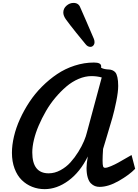

<svg xmlns="http://www.w3.org/2000/svg" viewBox="-20 -1276 954 1327"><path d="M889.2 -204.6 914.1 -109.4Q874.5 -67.9 801.8 -26.1Q729 15.6 668 15.6Q650.9 15.6 636.2 10Q621.6 4.4 607.9 -9Q594.2 -22.5 586.2 -49.6Q578.1 -76.7 578.1 -115.2Q578.1 -144.5 586.9 -194.8Q533.7 -86.9 453.6 -27.8Q373.5 31.2 288.6 31.2Q242.7 31.2 202.1 15.1Q161.6 -1 130.4 -31.5Q99.1 -62 80.8 -110.6Q62.5 -159.2 62.5 -219.7Q62.5 -273.4 76.7 -333.5Q90.8 -393.6 118.2 -453.6Q145.5 -513.7 183.1 -570.8Q220.7 -627.9 270 -677.2Q319.3 -726.6 374.8 -763.9Q430.2 -801.3 496.1 -822.5Q562 -843.8 629.4 -843.8Q679.2 -843.8 679.2 -817.9Q679.2 -815.9 679 -813.5Q678.7 -811 678.7 -810.5V-808.1Q689.9 -801.3 705.3 -798.6Q720.7 -795.9 732.7 -795.7Q744.6 -795.4 757.1 -790.3Q769.5 -785.2 777.8 -775.1Q786.1 -765.1 791.5 -741.7Q796.9 -718.3 796.9 -682.1Q796.9 -641.1 783.7 -575.7Q770.5 -510.3 756.6 -461.7Q742.7 -413.1 720 -338.4Q697.3 -263.7 692.4 -246.6Q689 -196.3 689 -168Q689 -136.7 692.4 -126.5Q695.8 -116.2 706.5 -116.2Q720.2 -116.2 747.3 -127.7Q774.4 -139.2 797.1 -151.9Q819.8 -164.6 850.8 -182.6Q881.8 -200.7 889.2 -204.6ZM581.5 -363.8 683.1 -740.7Q649.4 -750 612.3 -750Q568.4 -750 523.2 -730.7Q478 -711.4 438.7 -678Q399.4 -644.5 362.8 -601.1Q326.2 -557.6 297.6 -508.1Q269 -458.5 247.6 -408.4Q226.1 -358.4 214.6 -310.3Q203.1 -262.2 203.1 -222.7Q203.1 -78.1 316.4 -78.1Q357.9 -78.1 397.7 -99.6Q437.5 -121.1 467 -153.8Q496.6 -186.5 521.2 -226.3Q545.9 -266.1 560.5 -301Q575.2 -335.9 581.5 -363.8ZM628.4 -1008.3Q633.3 -996.6 633.3 -984.9Q633.3 -970.7 625 -961.4Q616.7 -952.1 605 -952.1Q585.9 -952.1 571.8 -970.2Q550.8 -994.6 505.9 -1050.8Q460.9 -1106.9 435.5 -1142.1Q417.5 -1167.5 417.5 -1189.5Q417.5 -1217.3 439.5 -1236.6Q461.4 -1255.9 488.3 -1255.9Q522.9 -1255.9 534.7 -1224.6Q547.4 -1195.8 576.2 -1129.9Q615.7 -1036.1 628.4 -1008.3Z"/></svg>

Font: iCiel Pacifico
Style: Regular
Weight: 400
Designer: Vernon Adams
Foundry: Vernon Adams
Version: Version 1.00 September 26, 2014, initial release